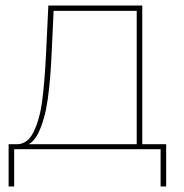

<svg xmlns="http://www.w3.org/2000/svg" viewBox="-20 -537 663 691"><path d="M472 -498H173L166 -349Q162 -253 152 -181Q142 -109 119 -60.5Q96 -12 56 -10L35 -18Q77 -15 100 -60.5Q123 -106 132 -175.5Q141 -245 146 -349L154 -517H492V-10H472ZM11 -18H578V134H558V0H31V134H11Z"/></svg>

Font: Montserrat
Style: Regular
Weight: 400
Designer: Julieta Ulanovsky
Foundry: Julieta Ulanovsky
Version: Version 8.000